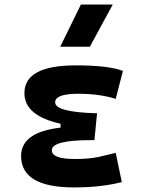

<svg xmlns="http://www.w3.org/2000/svg" viewBox="-20 -815 626 845"><path d="M305.7 9.8Q72.8 9.8 72.8 -128.4Q72.8 -233.4 246.6 -253.4V-270.5Q87.4 -305.7 87.4 -405.3Q87.4 -527.3 313.5 -527.3Q458 -527.3 521 -502.9L489.3 -379.9Q418.5 -402.3 324.2 -402.3Q222.7 -402.3 222.7 -364.7Q222.7 -321.3 407.2 -316.4L395.5 -198.2H379.9Q208 -198.2 208 -153.8Q208 -115.2 309.6 -115.2Q373 -115.2 414.8 -124.5Q456.5 -133.8 489.3 -142.1L516.1 -13.7Q475.6 -2.9 422.6 3.4Q369.6 9.8 305.7 9.8ZM245.1 -609.4 335.9 -794.9H476.1L375.5 -609.4Z"/></svg>

Font: Cascadia Code NF
Style: Bold
Weight: 700
Monospace: yes
Designer: Aaron Bell
Foundry: Saja Typeworks
Version: Version 2404.023; ttfautohint (v1.8.4)